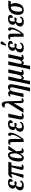

<svg xmlns="http://www.w3.org/2000/svg" viewBox="2832 -3682 1083 6787"><g transform="rotate(-90 3373.5 -288.5)"><path d="M205 10Q111 10 71 -32.5Q31 -75 43 -143Q53 -201 87.5 -233.5Q122 -266 164 -279L165 -283Q130 -297 112 -326Q94 -355 102 -401Q113 -471 171.5 -509Q230 -547 312 -547Q371 -547 401.5 -532.5Q432 -518 441 -495Q450 -472 446 -447Q441 -418 419.5 -399Q398 -380 342 -380Q351 -434 343.5 -464Q336 -494 300 -494Q269 -494 246 -470.5Q223 -447 216 -404Q209 -365 215.5 -337.5Q222 -310 233 -304Q262 -312 289.5 -318Q317 -324 342 -324Q348 -320 353 -311Q358 -302 355 -285Q351 -266 336 -252.5Q321 -239 300 -239Q282 -239 263 -244.5Q244 -250 220 -261Q207 -251 187.5 -228Q168 -205 160 -158Q151 -111 170.5 -81.5Q190 -52 241 -52Q320 -52 370 -134Q378 -129 382.5 -118.5Q387 -108 384 -94Q380 -70 361 -46Q342 -22 304 -6Q266 10 205 10Z M475 0 622 -424H580Q560 -424 545 -417Q530 -410 508 -389L472 -402Q505 -475 542.5 -505.5Q580 -536 635 -536H1049L1015 -424H918L874 -130Q868 -93 871.5 -74.5Q875 -56 894 -56Q902 -56 914.5 -60Q927 -64 940 -72L953 -27Q898 8 845 8Q788 8 770 -25.5Q752 -59 773 -131L857 -424H685L595 0Z M1182 10Q1137 10 1106 -17Q1075 -44 1063 -102.5Q1051 -161 1065 -257Q1086 -403 1144 -474.5Q1202 -546 1285 -546Q1315 -546 1341.5 -533Q1368 -520 1385 -485Q1402 -450 1402 -382H1406L1476 -536H1614L1417 -250Q1425 -166 1431 -124.5Q1437 -83 1445 -69.5Q1453 -56 1468 -56Q1478 -56 1491 -61Q1504 -66 1515 -72L1529 -26Q1509 -13 1481 -2.5Q1453 8 1424 8Q1384 8 1362.5 -19Q1341 -46 1342 -124H1338Q1319 -89 1299.5 -58.5Q1280 -28 1252.5 -9Q1225 10 1182 10ZM1215 -55Q1242 -55 1264 -84.5Q1286 -114 1306 -158Q1326 -202 1344 -245Q1347 -373 1333 -427Q1319 -481 1284 -481Q1246 -481 1221 -426.5Q1196 -372 1181 -265Q1166 -152 1173.5 -103.5Q1181 -55 1215 -55Z M1648 -507Q1674 -525 1704 -533Q1734 -541 1761 -541Q1803 -541 1824 -522.5Q1845 -504 1851.5 -454Q1858 -404 1856 -313Q1854 -222 1851 -78H1853Q1894 -126 1927.5 -185Q1961 -244 1981.5 -300.5Q2002 -357 2002 -399Q2002 -435 1988 -450.5Q1974 -466 1953 -465Q1955 -503 1973 -523Q1991 -543 2018 -543Q2044 -543 2060 -523Q2076 -503 2076 -458Q2076 -399 2052.5 -333.5Q2029 -268 1993 -205Q1957 -142 1918.5 -89Q1880 -36 1850 -1L1748 9Q1747 -124 1747 -212Q1747 -300 1745 -353Q1743 -406 1739 -432Q1735 -458 1727.5 -466Q1720 -474 1707 -474Q1687 -474 1660 -459Z M2275 10Q2181 10 2141 -32.5Q2101 -75 2113 -143Q2123 -201 2157.5 -233.5Q2192 -266 2234 -279L2235 -283Q2200 -297 2182 -326Q2164 -355 2172 -401Q2183 -471 2241.5 -509Q2300 -547 2382 -547Q2441 -547 2471.5 -532.5Q2502 -518 2511 -495Q2520 -472 2516 -447Q2511 -418 2489.5 -399Q2468 -380 2412 -380Q2421 -434 2413.5 -464Q2406 -494 2370 -494Q2339 -494 2316 -470.5Q2293 -447 2286 -404Q2279 -365 2285.5 -337.5Q2292 -310 2303 -304Q2332 -312 2359.5 -318Q2387 -324 2412 -324Q2418 -320 2423 -311Q2428 -302 2425 -285Q2421 -266 2406 -252.5Q2391 -239 2370 -239Q2352 -239 2333 -244.5Q2314 -250 2290 -261Q2277 -251 2257.5 -228Q2238 -205 2230 -158Q2221 -111 2240.5 -81.5Q2260 -52 2311 -52Q2390 -52 2440 -134Q2448 -129 2452.5 -118.5Q2457 -108 2454 -94Q2450 -70 2431 -46Q2412 -22 2374 -6Q2336 10 2275 10Z M2652 10Q2589 10 2560 -23.5Q2531 -57 2547 -137L2626 -536H2751L2659 -130Q2650 -91 2659 -72.5Q2668 -54 2695 -54Q2709 -54 2720.5 -57.5Q2732 -61 2750 -70L2762 -24Q2740 -10 2712 0Q2684 10 2652 10Z M2781 0 3119 -538Q3118 -587 3111.5 -613.5Q3105 -640 3088.5 -650.5Q3072 -661 3041.5 -662.5Q3011 -664 2961 -664Q2965 -687 2977 -711Q2989 -735 3012 -752Q3035 -769 3072 -769Q3134 -769 3160 -719Q3186 -669 3188 -564L3199 -127Q3200 -88 3208 -72Q3216 -56 3237 -56Q3246 -56 3259 -60.5Q3272 -65 3285 -72L3296 -26Q3275 -13 3250 -2.5Q3225 8 3202 8Q3173 8 3155.5 -3Q3138 -14 3129.5 -44Q3121 -74 3121 -129L3120 -342H3118L2922 0Z M3540 233 3671 -340Q3686 -403 3677.5 -439.5Q3669 -476 3632 -476Q3602 -476 3579 -453Q3556 -430 3540.5 -393.5Q3525 -357 3517 -316L3458 0H3334L3429 -409Q3437 -445 3435.5 -461Q3434 -477 3416 -477Q3407 -477 3395 -473Q3383 -469 3368 -461L3356 -507Q3379 -521 3407.5 -531Q3436 -541 3467 -541Q3509 -541 3530.5 -522Q3552 -503 3550 -458H3554Q3582 -504 3613.5 -525.5Q3645 -547 3692 -547Q3757 -547 3778 -500.5Q3799 -454 3780 -352L3664 233Z M3781 232 3853 -94 3940 -536H4065L3982 -172Q3970 -122 3976.5 -91.5Q3983 -61 4023 -61Q4064 -61 4091 -102.5Q4118 -144 4130 -210L4195 -536H4319L4223 -114Q4216 -81 4220 -68.5Q4224 -56 4239 -56Q4249 -56 4261.5 -61Q4274 -66 4286 -72L4298 -26Q4241 8 4188 8Q4151 8 4128 -8Q4105 -24 4108 -66H4106Q4089 -33 4063 -11.5Q4037 10 4006 10Q3983 10 3968 -0.5Q3953 -11 3949 -35H3947L3905 232Z M4316 232 4388 -94 4475 -536H4600L4517 -172Q4505 -122 4511.5 -91.5Q4518 -61 4558 -61Q4599 -61 4626 -102.5Q4653 -144 4665 -210L4730 -536H4854L4758 -114Q4751 -81 4755 -68.5Q4759 -56 4774 -56Q4784 -56 4796.5 -61Q4809 -66 4821 -72L4833 -26Q4776 8 4723 8Q4686 8 4663 -8Q4640 -24 4643 -66H4641Q4624 -33 4598 -11.5Q4572 10 4541 10Q4518 10 4503 -0.5Q4488 -11 4484 -35H4482L4440 232Z M5077 10Q4983 10 4943 -32.5Q4903 -75 4915 -143Q4925 -201 4959.5 -233.5Q4994 -266 5036 -279L5037 -283Q5002 -297 4984 -326Q4966 -355 4974 -401Q4985 -471 5043.5 -509Q5102 -547 5184 -547Q5243 -547 5273.5 -532.5Q5304 -518 5313 -495Q5322 -472 5318 -447Q5313 -418 5291.5 -399Q5270 -380 5214 -380Q5223 -434 5215.5 -464Q5208 -494 5172 -494Q5141 -494 5118 -470.5Q5095 -447 5088 -404Q5081 -365 5087.5 -337.5Q5094 -310 5105 -304Q5134 -312 5161.5 -318Q5189 -324 5214 -324Q5220 -320 5225 -311Q5230 -302 5227 -285Q5223 -266 5208 -252.5Q5193 -239 5172 -239Q5154 -239 5135 -244.5Q5116 -250 5092 -261Q5079 -251 5059.5 -228Q5040 -205 5032 -158Q5023 -111 5042.5 -81.5Q5062 -52 5113 -52Q5192 -52 5242 -134Q5250 -129 5254.5 -118.5Q5259 -108 5256 -94Q5252 -70 5233 -46Q5214 -22 5176 -6Q5138 10 5077 10ZM5189 -604 5152 -619 5199 -775Q5207 -802 5226 -808Q5245 -814 5267.5 -804.5Q5290 -795 5310 -775L5309 -763Z M5370 -507Q5396 -525 5426 -533Q5456 -541 5483 -541Q5525 -541 5546 -522.5Q5567 -504 5573.5 -454Q5580 -404 5578 -313Q5576 -222 5573 -78H5575Q5616 -126 5649.5 -185Q5683 -244 5703.5 -300.5Q5724 -357 5724 -399Q5724 -435 5710 -450.5Q5696 -466 5675 -465Q5677 -503 5695 -523Q5713 -543 5740 -543Q5766 -543 5782 -523Q5798 -503 5798 -458Q5798 -399 5774.5 -333.5Q5751 -268 5715 -205Q5679 -142 5640.5 -89Q5602 -36 5572 -1L5470 9Q5469 -124 5469 -212Q5469 -300 5467 -353Q5465 -406 5461 -432Q5457 -458 5449.5 -466Q5442 -474 5429 -474Q5409 -474 5382 -459Z M5997 10Q5903 10 5863 -32.5Q5823 -75 5835 -143Q5845 -201 5879.5 -233.5Q5914 -266 5956 -279L5957 -283Q5922 -297 5904 -326Q5886 -355 5894 -401Q5905 -471 5963.5 -509Q6022 -547 6104 -547Q6163 -547 6193.5 -532.5Q6224 -518 6233 -495Q6242 -472 6238 -447Q6233 -418 6211.5 -399Q6190 -380 6134 -380Q6143 -434 6135.5 -464Q6128 -494 6092 -494Q6061 -494 6038 -470.5Q6015 -447 6008 -404Q6001 -365 6007.5 -337.5Q6014 -310 6025 -304Q6054 -312 6081.5 -318Q6109 -324 6134 -324Q6140 -320 6145 -311Q6150 -302 6147 -285Q6143 -266 6128 -252.5Q6113 -239 6092 -239Q6074 -239 6055 -244.5Q6036 -250 6012 -261Q5999 -251 5979.5 -228Q5960 -205 5952 -158Q5943 -111 5962.5 -81.5Q5982 -52 6033 -52Q6112 -52 6162 -134Q6170 -129 6174.5 -118.5Q6179 -108 6176 -94Q6172 -70 6153 -46Q6134 -22 6096 -6Q6058 10 5997 10Z M6411 10Q6314 10 6272 -59.5Q6230 -129 6246 -247Q6266 -394 6348.5 -465Q6431 -536 6551 -536H6747L6715 -447H6609Q6637 -412 6651 -364.5Q6665 -317 6654 -238Q6644 -170 6614 -114Q6584 -58 6533.5 -24Q6483 10 6411 10ZM6422 -45Q6465 -45 6495 -94.5Q6525 -144 6537 -235Q6548 -314 6543 -368.5Q6538 -423 6530 -447H6512Q6477 -447 6446.5 -428Q6416 -409 6393.5 -364Q6371 -319 6360 -242Q6348 -151 6362 -98Q6376 -45 6422 -45Z"/></g></svg>

Font: Noto Serif ExtraCondensed SemiBold
Style: Italic
Weight: 600
Width: 2
Italic angle: -12°
Designer: Monotype Design Team
Foundry: Monotype Imaging Inc.
Version: Version 2.013